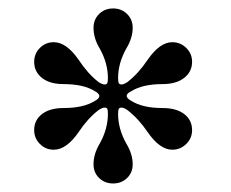

<svg xmlns="http://www.w3.org/2000/svg" viewBox="-20 -720 542 450"><path d="M60.1 -415Q60.1 -438.5 78.4 -452.6Q96.7 -466.8 128.9 -466.8Q176.3 -466.8 203.1 -483.9Q212.9 -489.3 212.9 -495.1Q212.9 -497.6 210.4 -500.2Q208 -502.9 205.6 -504.4L203.1 -505.9Q176.3 -522.9 128.9 -522.9Q96.7 -522.9 78.4 -537.4Q60.1 -551.8 60.1 -575.2Q60.1 -594.2 73.5 -607.7Q86.9 -621.1 106 -621.1Q135.7 -621.1 164.1 -580.1Q186.5 -546.4 210.9 -527.8Q219.7 -522 225.1 -522Q229.5 -522 231.2 -524.7Q232.9 -527.3 232.9 -537.1Q232.9 -571.8 213.9 -606Q199.2 -629.9 199.2 -654.8Q199.2 -674.3 212.4 -687.3Q225.6 -700.2 245.1 -700.2Q264.6 -700.2 277.8 -687.3Q291 -674.3 291 -654.8Q291 -630.9 275.9 -606Q256.8 -571.8 256.8 -537.1Q256.8 -527.8 258.5 -524.9Q260.3 -522 265.1 -522Q270 -522 278.8 -527.8Q304.2 -547.4 326.2 -580.1Q354.5 -621.1 383.8 -621.1Q402.8 -621.1 416.5 -607.7Q430.2 -594.2 430.2 -575.2Q430.2 -551.8 411.6 -537.4Q393.1 -522.9 360.8 -522.9Q314 -522.9 287.1 -505.9Q276.9 -501 276.9 -495.1Q276.9 -492.7 279.5 -489.7Q282.2 -486.8 284.7 -485.4L287.1 -483.9Q314 -466.8 360.8 -466.8Q393.6 -466.8 411.9 -452.6Q430.2 -438.5 430.2 -415Q430.2 -396 416.5 -382.6Q402.8 -369.1 383.8 -369.1Q354.5 -369.1 326.2 -410.2Q304.7 -441.9 278.8 -461.9Q270 -467.8 265.1 -467.8Q260.3 -467.8 258.5 -465.1Q256.8 -462.4 256.8 -453.1Q256.8 -418 275.9 -383.8Q291 -358.9 291 -335Q291 -315.4 277.8 -302.7Q264.6 -290 245.1 -290Q225.6 -290 212.4 -302.7Q199.2 -315.4 199.2 -335Q199.2 -359.4 213.9 -383.8Q232.9 -418 232.9 -453.1Q232.9 -462.4 231.4 -465.1Q230 -467.8 225.1 -467.8Q219.7 -467.8 210.9 -461.9Q186 -442.9 164.1 -410.2Q135.7 -369.1 106 -369.1Q86.9 -369.1 73.5 -382.6Q60.1 -396 60.1 -415Z"/></svg>

Font: Flanker Steampunk
Style: Bold
Weight: 700
Designer: Alexey Kryukov, Leonardo Di Lena
Foundry: Alexey Kryukov, Leonardo Di Lena
Version: 1.210